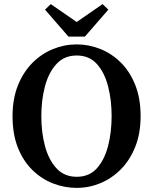

<svg xmlns="http://www.w3.org/2000/svg" viewBox="-20 -897 745 934"><path d="M353 -37Q414 -37 451 -78Q488 -119 505.5 -186Q523 -253 523 -332Q523 -411 505.5 -478Q488 -545 451 -586Q414 -627 353 -627Q293 -627 255 -586Q217 -545 199 -478Q181 -411 181 -332Q181 -253 199 -186Q217 -119 255 -78Q293 -37 353 -37ZM353 17Q293 17 237 -5Q181 -27 136.5 -71Q92 -115 66.5 -180Q41 -245 41 -332Q41 -416 67 -481Q93 -546 137 -590.5Q181 -635 237 -658Q293 -681 353 -681Q412 -681 467.5 -659Q523 -637 567.5 -593Q612 -549 638 -483.5Q664 -418 664 -332Q664 -248 638 -183Q612 -118 568 -73.5Q524 -29 468.5 -6Q413 17 353 17ZM227 -877 353 -790 479 -877 507 -850 393 -719H313L199 -850Z"/></svg>

Font: Source Serif 4 Semibold
Style: Regular
Weight: 600
Designer: Frank Grießhammer
Foundry: Adobe
Version: Version 4.005;hotconv 1.1.0;makeotfexe 2.6.0